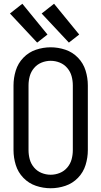

<svg xmlns="http://www.w3.org/2000/svg" viewBox="-20 -995 540 1023"><path d="M178 -768 33 -923 99 -975 233 -811ZM347 -768 202 -923 268 -975 402 -811ZM250 8Q210 8 171.5 -5Q133 -18 104.5 -47.5Q76 -77 64 -116Q52 -155 52 -195V-540Q52 -580 64 -619Q76 -658 104.5 -687.5Q133 -717 171.5 -730Q210 -743 250 -743Q290 -743 328.5 -730Q367 -717 395.5 -687.5Q424 -658 436 -619Q448 -580 448 -540V-195Q448 -155 436 -116Q424 -77 395.5 -47.5Q367 -18 328.5 -5Q290 8 250 8ZM250 -64Q275 -64 298.5 -73.5Q322 -83 338.5 -102.5Q355 -122 361.5 -146Q368 -170 368 -195V-540Q368 -565 361.5 -589Q355 -613 338.5 -632.5Q322 -652 298.5 -661.5Q275 -671 250 -671Q225 -671 201.5 -661.5Q178 -652 161.5 -632.5Q145 -613 138.5 -589Q132 -565 132 -540V-195Q132 -170 138.5 -146Q145 -122 161.5 -102.5Q178 -83 201.5 -73.5Q225 -64 250 -64Z"/></svg>

Font: Iosevka SS08
Style: Regular
Weight: 400
Monospace: yes
Designer: Belleve Invis
Foundry: Belleve Invis
Version: 2.1.0; ttfautohint (v1.8.2)